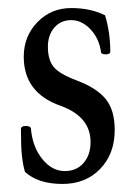

<svg xmlns="http://www.w3.org/2000/svg" viewBox="-20 -445 329 477"><path d="M135 12Q75 12 42 -18Q37 -35 34.5 -58Q32 -81 32 -124Q32 -132 44 -132Q57 -132 57 -124Q61 -80 85 -50Q109 -20 141 -20Q170 -20 187.5 -40Q205 -60 205 -92Q205 -155 131 -182Q39 -214 39 -304Q39 -355 73 -390Q107 -425 157 -425Q205 -425 241 -407Q254 -364 254 -317Q254 -310 243 -310Q231 -310 231 -316Q226 -350 204.5 -372.5Q183 -395 157 -395Q131 -395 115 -376.5Q99 -358 99 -329Q99 -296 113.5 -278.5Q128 -261 171 -245Q221 -226 243 -198.5Q265 -171 265 -122Q265 -63 229 -25.5Q193 12 135 12Z"/></svg>

Font: Junicode Two Beta Condensed
Style: Regular
Weight: 400
Width: 3
Designer: Peter S. Baker
Foundry: Briery Creek Software
Version: Version 1.053; ttfautohint (v1.8.4)